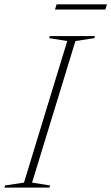

<svg xmlns="http://www.w3.org/2000/svg" viewBox="-52 -848 504 868"><path d="M252 -662.5 170.5 -675.5 173 -685H377L374.5 -675.5L289 -662.5L93 -22.5L174.5 -9.5L172 0H-32L-29.5 -9.5L56.5 -22.5ZM196.5 -805 204 -828.5H431.5L424.5 -805Z"/></svg>

Font: Newsreader 36pt ExtraLight
Style: Italic
Weight: 250
Italic angle: -17°
Designer: Hugues Gentile
Foundry: Production Type
Version: Version 1.003